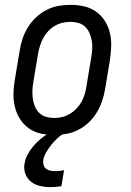

<svg xmlns="http://www.w3.org/2000/svg" viewBox="-20 -548 540 791"><path d="M203 8Q174 8 147 2Q120 -4 98.5 -19.5Q77 -35 62.5 -57.5Q48 -80 41.5 -107Q35 -134 35.5 -162.5Q36 -191 41 -219L61 -339Q65 -364 73 -388.5Q81 -413 95 -435.5Q109 -458 128.5 -476.5Q148 -495 171.5 -507Q195 -519 220 -523.5Q245 -528 270 -528Q299 -528 326 -522Q353 -516 375 -500.5Q397 -485 411.5 -462.5Q426 -440 432.5 -413Q439 -386 438 -357.5Q437 -329 433 -301L413 -181Q409 -156 400.5 -131.5Q392 -107 378.5 -84.5Q365 -62 345.5 -43.5Q326 -25 302.5 -13Q279 -1 253.5 3.5Q228 8 203 8ZM204 -62Q221 -62 237 -66Q253 -70 268 -79Q283 -88 295.5 -101Q308 -114 316 -129Q324 -144 329 -160Q334 -176 336 -192L356 -312Q359 -329 360 -346.5Q361 -364 358 -380.5Q355 -397 348.5 -412Q342 -427 330.5 -438Q319 -449 303 -453.5Q287 -458 270 -458Q253 -458 236.5 -454Q220 -450 205 -441Q190 -432 178 -419Q166 -406 158 -391Q150 -376 145 -360Q140 -344 137 -328L117 -208Q114 -191 113.5 -173.5Q113 -156 115.5 -139.5Q118 -123 124.5 -108Q131 -93 142.5 -82Q154 -71 170.5 -66.5Q187 -62 204 -62ZM187 223Q166 223 144.5 218Q123 213 107.5 200.5Q92 188 84.5 168Q77 148 81 127Q84 107 93.5 89Q103 71 116.5 55Q130 39 146 25.5Q162 12 180 1L196 -8H248L247 0Q230 9 216.5 21.5Q203 34 191.5 48.5Q180 63 170.5 79Q161 95 158 112Q157 122 159.5 131.5Q162 141 169.5 147Q177 153 187 155Q197 157 208 157Q217 157 226 156Q235 155 244 153L233 219Q222 221 210.5 222Q199 223 187 223Z"/></svg>

Font: Iosevka Curly Slab
Style: Italic
Weight: 400
Italic angle: -9°
Monospace: yes
Designer: Belleve Invis
Foundry: Belleve Invis
Version: Version 22.1.2; ttfautohint (v1.8.4)